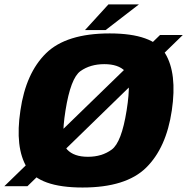

<svg xmlns="http://www.w3.org/2000/svg" viewBox="-62 -830 836 856"><path d="M-42.5 0H60.5L753 -674H651.5ZM306 6Q499.5 6 589.5 -82.5Q679.5 -171 704 -337.5Q728.5 -503.5 674.2 -592.2Q620 -681 427 -681Q233.5 -681 143.2 -592.5Q53 -504 29 -337.5Q4 -171.5 58.2 -82.8Q112.5 6 306 6ZM330 -131Q267.5 -131 237.5 -163.2Q207.5 -195.5 230 -337.5Q253 -482 296.8 -513Q340.5 -544 403 -544Q465.5 -544 495.5 -512.8Q525.5 -481.5 502.5 -337.5Q480 -195.5 436.2 -163.2Q392.5 -131 330 -131ZM317 -696H409L557.5 -810.5H421.5Z"/></svg>

Font: Anybody UltraCondensed Thin ExtraBold
Style: Italic
Weight: 800
Italic angle: -10°
Version: Version 1.111